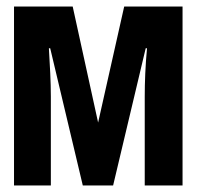

<svg xmlns="http://www.w3.org/2000/svg" viewBox="-20 -569 603 589"><path d="M23 0H136V-273C136 -319 133 -369 130 -421H134L234 0H327L427 -421H431C426 -369 424 -316 424 -273V0H540V-549H361L281 -193L203 -549H23Z"/></svg>

Font: Noto Sans Mono SemiCondensed ExtraBold
Style: Regular
Weight: 800
Width: 4
Designer: Monotype Design Team
Foundry: Monotype Imaging Inc.
Version: Version 2.014